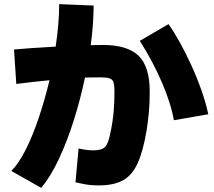

<svg xmlns="http://www.w3.org/2000/svg" viewBox="-20 -846 1040 931"><path d="M180 65 35 -17Q70 -52 104 -119Q138 -186 167.5 -273.5Q197 -361 220 -457Q147 -450 59 -439L48 -606Q82 -609 136 -613Q190 -617 250 -620Q258 -674 262.5 -726Q267 -778 267 -826L434 -819Q434 -733 420 -627Q452 -628 479 -628Q598 -628 652 -575.5Q706 -523 706 -402Q706 -342 701.5 -297Q697 -252 691 -214Q674 -113 647.5 -54.5Q621 4 576 28.5Q531 53 460 53Q419 53 388.5 47Q358 41 346 38L361 -126Q384 -121 401 -119Q418 -117 431 -117Q461 -117 477 -124.5Q493 -132 502 -154Q511 -176 519 -219Q527 -260 531 -303Q535 -346 535 -403Q535 -432 530.5 -446.5Q526 -461 511.5 -466Q497 -471 467 -471Q431 -471 392 -470Q370 -364 337.5 -261.5Q305 -159 265 -74Q225 11 180 65ZM823 -263Q810 -341 766.5 -443Q723 -545 658 -648L797 -729Q823 -693 851.5 -641.5Q880 -590 907.5 -530Q935 -470 956.5 -409Q978 -348 990 -292Z"/></svg>

Font: Murecho Black
Style: Regular
Weight: 900
Designer: Neil Summerour
Foundry: Positype
Version: Version 1.010; ttfautohint (v1.8.3)